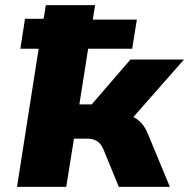

<svg xmlns="http://www.w3.org/2000/svg" viewBox="-20 -725 734 745"><path d="M46 0 130 -536H59L77 -652H149L158 -705H349L340 -649H511L493 -536H322L288 -320H336L486 -494H694L473 -243L458 -281Q483 -279 500.5 -269.5Q518 -260 531.5 -244Q545 -228 555 -203L639 0H441L382 -144Q375 -160 366.5 -169Q358 -178 346 -182.5Q334 -187 317 -187H267L237 0Z"/></svg>

Font: Nunito Sans 7pt Black
Style: Italic
Weight: 900
Italic angle: -9°
Version: Version 3.101;gftools[0.9.27]